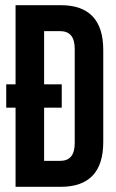

<svg xmlns="http://www.w3.org/2000/svg" viewBox="-20 -720 448 740"><path d="M40 -305H4V-395H40V-700H214Q378 -700 378 -527V-173Q378 0 214 0H40ZM150 -600V-395H218V-305H150V-100H212Q268 -100 268 -168V-532Q268 -600 212 -600Z"/></svg>

Font: Adderley Bold
Style: Regular
Weight: 700
Designer: gorohovskiy
Version: Version 1.003 November 13, 2017